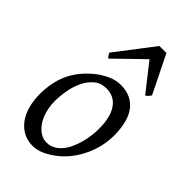

<svg xmlns="http://www.w3.org/2000/svg" viewBox="-222 -775 867 867"><g transform="rotate(45 211.0 -342.0)"><path d="M326.2 -246.1Q326.2 -320.8 298.8 -360.4Q271.5 -399.9 221.2 -399.9Q186 -399.9 162.1 -379.6Q138.2 -359.4 123.5 -328.6Q108.9 -297.9 102.5 -262Q96.2 -226.1 96.2 -194.8Q96.2 -162.1 104.2 -133.1Q112.3 -104 126.7 -82.3Q141.1 -60.5 160.4 -47.9Q179.7 -35.2 202.1 -35.2Q224.6 -35.2 242.4 -45.2Q260.3 -55.2 274.2 -72Q288.1 -88.9 297.9 -110.6Q307.6 -132.3 314 -155.8Q320.3 -179.2 323.2 -202.6Q326.2 -226.1 326.2 -246.1ZM396 -272.9Q396 -240.2 388.7 -206.8Q381.3 -173.3 367.2 -141.8Q353 -110.4 332.3 -81.8Q311.5 -53.2 284.2 -30.8Q271.5 -20.5 257.3 -11.2Q243.2 -2 228.5 5.1Q213.9 12.2 198.7 16.1Q183.6 20 168.9 20Q134.8 20 108.2 5.6Q81.5 -8.8 63.2 -33.9Q44.9 -59.1 35.4 -93.5Q25.9 -127.9 25.9 -168Q25.9 -203.1 31.7 -235.6Q37.6 -268.1 50.8 -298.3Q64 -328.6 85.9 -356.4Q107.9 -384.3 140.1 -410.2Q165 -429.7 194.8 -443.4Q224.6 -457 254.9 -457Q293 -457 319.8 -443.4Q346.7 -429.7 363.5 -405.3Q380.4 -380.9 388.2 -347.2Q396 -313.5 396 -272.9ZM388.7 -522.9Q381.8 -513.2 378.2 -508.8Q374.5 -504.4 366.7 -501L265.1 -630.4L131.8 -501Q127.4 -503.9 124 -508.5Q120.6 -513.2 115.7 -522.9L254.4 -704.1H299.3Z"/></g></svg>

Font: Gentium Plus Phon
Style: Italic
Weight: 400
Italic angle: -8°
Designer: J. Victor Gaultney, Annie Olsen, Iska Routamaa, Becca Hirsbrunner
Foundry: SIL International
Version: Version 5.000